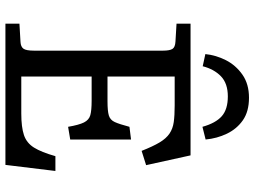

<svg xmlns="http://www.w3.org/2000/svg" viewBox="-138 -824 961 726"><g transform="rotate(90 343.0 -460.5)"><path d="M69 0V-53L138 -57Q156 -58 163.5 -68Q171 -78 171 -108V-596Q171 -621 164.5 -631.5Q158 -642 136 -643L69 -647V-700H567L604 -532L550 -515Q533 -558 518 -583Q503 -608 484.5 -620.5Q466 -633 441 -636.5Q416 -640 378 -640H269V-386H363Q399 -386 416 -391Q433 -396 441 -413.5Q449 -431 459 -469L507 -475V-245L459 -237Q452 -278 442.5 -297Q433 -316 415 -321Q397 -326 361 -326H269V-60H409Q460 -60 490 -70Q520 -80 537.5 -108Q555 -136 570 -189H626L603 0ZM349 -921Q401 -921 434 -898Q467 -875 485 -837.5Q503 -800 507 -757L459 -745Q445 -795 419 -818Q393 -841 344 -841Q295 -841 268 -815Q241 -789 230 -746L184 -756Q188 -796 207 -833.5Q226 -871 261.5 -896Q297 -921 349 -921Z"/></g></svg>

Font: Literata 7pt
Style: Regular
Weight: 400
Designer: Latin by Veronika Burian and Jose Scaglione. Greek by Irene Vlachou. Cyrillic by Vera Evstafieva.
Foundry: TypeTogether
Version: Version 3.002